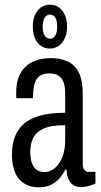

<svg xmlns="http://www.w3.org/2000/svg" viewBox="-20 -787 430 819"><path d="M146 12Q119 12 97.5 3Q76 -6 61 -23.5Q46 -41 38.5 -68Q31 -95 31 -129Q31 -166 41.5 -198Q52 -230 77 -254.5Q102 -279 146.5 -292.5Q191 -306 258 -306V-389Q258 -417 251.5 -435.5Q245 -454 230 -464Q215 -474 192 -474Q161 -474 146 -460.5Q131 -447 126 -424.5Q121 -402 121 -375V-368H50Q49 -372 49 -377Q49 -382 49 -388Q49 -445 69 -477.5Q89 -510 122 -524.5Q155 -539 196 -539Q237 -539 267.5 -525.5Q298 -512 315.5 -479Q333 -446 333 -386V-88Q333 -71 339.5 -62.5Q346 -54 357 -54H387V-4Q374 2 358 6.5Q342 11 325 11Q304 11 290.5 1Q277 -9 271 -26Q265 -43 264 -63H258Q248 -42 232.5 -25Q217 -8 196 2Q175 12 146 12ZM170 -53Q185 -53 200.5 -61Q216 -69 229 -86Q242 -103 250 -128.5Q258 -154 258 -189V-253Q196 -253 164 -237.5Q132 -222 120.5 -196.5Q109 -171 109 -140Q109 -111 116 -91.5Q123 -72 136.5 -62.5Q150 -53 170 -53ZM192 -580Q160 -580 140 -605.5Q120 -631 120 -673Q120 -715 140 -741Q160 -767 193 -767Q226 -767 246 -741Q266 -715 266 -673Q266 -631 245.5 -605.5Q225 -580 192 -580ZM193 -622Q208 -622 216 -635.5Q224 -649 224 -673Q224 -698 216 -711.5Q208 -725 193 -725Q179 -725 170.5 -711.5Q162 -698 162 -673Q162 -649 170.5 -635.5Q179 -622 193 -622Z"/></svg>

Font: Archivo ExtraCondensed
Style: Regular
Weight: 400
Width: 2
Designer: Hector Gatti
Foundry: Omnibus-Type
Version: Version 2.001